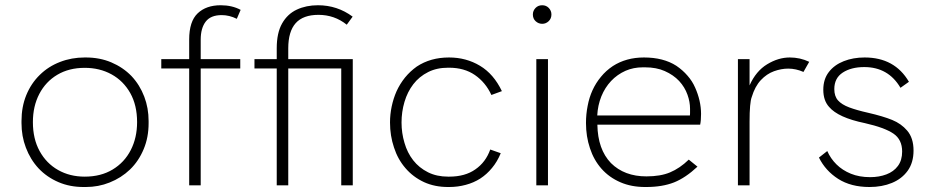

<svg xmlns="http://www.w3.org/2000/svg" viewBox="-20 -724 3644 750"><path d="M315 6.5H306.5Q252.5 6.5 208.5 -12.5Q163 -32 130.5 -66.5Q98.5 -101 81 -147.5Q64 -192 64 -243V-251.5Q64 -306.5 82.5 -352Q101.5 -398.5 135.5 -431.5Q169 -464.5 214.5 -482Q259.5 -499.5 311 -499.5H315Q369.5 -499.5 414.5 -480.5Q460.5 -461 493.5 -427Q526 -392.5 543.5 -346.5Q560.5 -302 560.5 -251V-243Q560.5 -187.5 541.5 -142Q522 -95 488 -62Q453.5 -29 408 -11Q364.5 6.5 315 6.5ZM311 -34Q374 -34 420 -61.8Q466 -89.5 490.8 -137.8Q515.5 -186 515.5 -247Q515.5 -313 488.8 -360.5Q462 -408 415.8 -433.5Q369.5 -459 311 -459Q249.5 -459 204 -432Q158.5 -405 133.5 -357Q108.5 -309 108.5 -247Q108.5 -181.5 134.8 -133.8Q161 -86 206.8 -60Q252.5 -34 311 -34Z M764 0H719V-456.5H610V-493H719V-569.5Q719 -640.5 752.2 -672Q785.5 -703.5 842 -703.5Q886.5 -703.5 920 -685.5L905 -650.5Q876 -665 846 -665Q803 -665 783.5 -639.5Q764 -614 764 -569V-493H918.5V-456.5H764Z M1358 0H1313V-456.5H1106V0H1061V-456.5H974V-493H1061V-535.5Q1061 -595.5 1082 -632.5Q1103 -669.5 1139.5 -686.5Q1176 -703.5 1222 -703.5Q1297.5 -703.5 1357.5 -659L1334.5 -627.5Q1286.5 -666 1224 -666Q1164 -666 1135 -633.5Q1106 -601 1106 -535V-493H1358Z M1734.5 6.5H1730.5Q1678 6.5 1636.5 -12.5Q1593.5 -32.5 1564 -67Q1534 -101.5 1519 -148Q1503.5 -194 1503.5 -245.5Q1503.5 -277 1510 -308Q1516.5 -339 1529 -367.5Q1542 -396 1562 -421Q1582 -445.5 1608 -464Q1661.5 -499.5 1734 -499.5Q1801 -499.5 1855 -467Q1908.5 -435 1940.5 -368L1899.5 -353Q1877 -402 1835 -431Q1793.5 -459.5 1734 -459.5H1730.5Q1686 -459.5 1652.5 -442.5Q1617.5 -425 1594.5 -395Q1571.5 -365 1560 -326Q1548.5 -287 1548.5 -245.5Q1548.5 -204.5 1560 -166Q1571 -127.5 1594 -98Q1617 -68.5 1652 -51Q1686 -34 1730.5 -34H1734.5Q1797 -34 1837 -62.5Q1877.5 -90.5 1895 -140L1936 -125.5Q1922.5 -92.5 1902 -68Q1881.5 -43 1856 -26.5Q1830 -10 1799.5 -2Q1768.5 6.5 1734.5 6.5Z M2120.5 0H2075V-493H2120.5ZM2098 -631Q2083.5 -631 2072.5 -641Q2061.5 -651 2061.5 -667.5Q2061.5 -682 2071.8 -692.8Q2082 -703.5 2098 -703.5Q2113.5 -703.5 2123.8 -692.8Q2134 -682 2134 -667.5Q2134 -651.5 2123.2 -641.2Q2112.5 -631 2098 -631Z M2504.5 6.5H2500Q2446 6.5 2403.5 -12Q2359.5 -31 2329.5 -65Q2299.5 -99 2284.5 -145Q2269 -191 2269 -243.5Q2269 -278 2275.5 -310.5Q2281.5 -343 2294.5 -371.5Q2307.5 -400 2327.5 -424Q2347 -448 2374 -466Q2426 -499.5 2495.5 -499.5Q2571.5 -499.5 2622 -467Q2647 -450 2665.5 -428.5Q2684.5 -407 2695.5 -381.5Q2706.5 -357 2712.5 -331Q2718.5 -304.5 2718.5 -279Q2718.5 -253 2715 -237H2313.5Q2315 -140.5 2366.5 -87Q2419 -35 2505 -35Q2560 -35 2597 -50.5Q2635.5 -66.5 2670.5 -100.5L2704.5 -73Q2658 -29.5 2613 -11.5Q2567 6.5 2504.5 6.5ZM2675 -273Q2675.5 -275.5 2675.5 -281.5V-299Q2675.5 -326 2665.5 -354Q2655 -383.5 2633 -407.5Q2610.5 -431.5 2576.5 -446.5Q2544 -461 2499.5 -461H2491Q2454.5 -461 2423.5 -447.5Q2391 -433 2367 -407.5Q2343 -382 2329 -347.5Q2315 -312.5 2313 -273Z M2908 0H2862.5V-493H2908V-390.5Q2933 -446.5 2976.8 -473Q3020.5 -499.5 3065 -499.5Q3105.5 -499.5 3141 -482.5L3118.5 -443Q3089 -456 3059 -456Q3032 -456 3003.5 -445.8Q2975 -435.5 2952 -411Q2929 -386.5 2916.5 -345Q2908 -323 2908 -248.5Z M3376.5 6.5Q3304 6.5 3254.2 -25.2Q3204.5 -57 3179 -108.5L3211.5 -134Q3224.5 -104.5 3247.5 -81.8Q3270.5 -59 3303.5 -45.5Q3336.5 -32 3379 -32Q3414 -32 3442.5 -42.8Q3471 -53.5 3487.5 -75.8Q3504 -98 3504 -132Q3504 -179 3469.8 -202.2Q3435.5 -225.5 3358.5 -243Q3254 -264.5 3218.5 -306.5Q3196 -331.5 3196 -373.5Q3196 -414.5 3217.5 -442.5Q3239 -470.5 3275.8 -485Q3312.5 -499.5 3357.5 -499.5Q3475 -499.5 3530.5 -404.5L3497.5 -381Q3450 -462 3356 -462Q3305 -462 3272 -440.5Q3239 -419 3239 -376Q3239 -348 3253.5 -331.8Q3268 -315.5 3297.2 -304.5Q3326.5 -293.5 3371 -283.5Q3429.5 -270 3465 -255.5Q3500.5 -241 3523.5 -214Q3548.5 -185 3548.5 -136Q3548.5 -89 3525.8 -57.2Q3503 -25.5 3464.2 -9.5Q3425.5 6.5 3376.5 6.5Z"/></svg>

Font: Acari Sans Neue Light
Style: Regular
Weight: 300
Designer: Alfredo Marco Pradil (font), Cristiano Sobral (main changes)
Foundry: Hanken Design Co. (font), Cristiano Sobral (main changes)
Version: Version 2.459;March 19, 2022;FontCreator 14.0.0.2808 64-bit;